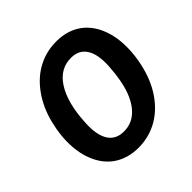

<svg xmlns="http://www.w3.org/2000/svg" viewBox="-188 -881 1051 1051"><g transform="rotate(-45 337.5 -355.5)"><path d="M295.9 9.8Q225.1 8.3 171.1 -23.7Q117.2 -55.7 85.7 -116Q54.2 -176.3 49.3 -254.4Q43.9 -334.5 66.4 -425.3Q88.9 -516.1 138.7 -585Q188.5 -653.8 255.6 -688Q322.8 -722.2 400.9 -720.7Q472.7 -719.2 526.4 -686.8Q580.1 -654.3 610.8 -593.5Q641.6 -532.7 646 -455.6Q650.9 -369.6 627.4 -278.8Q604 -188 554.7 -121.6Q505.4 -55.2 439.2 -22Q373 11.2 295.9 9.8ZM498.5 -375 502.4 -421.4Q507.3 -508.3 479.2 -553.2Q451.2 -598.1 394 -600.1Q304.7 -603 252.2 -521Q199.7 -439 192.9 -291.5Q188 -205.1 215.8 -158.4Q243.7 -111.8 302.2 -109.9Q378.9 -106.4 429.2 -169.7Q479.5 -232.9 495.1 -348.6Z"/></g></svg>

Font: RobotoInd
Style: Bold Italic
Weight: 700
Italic angle: -12°
Designer: Google
Version: Version 2.001150; 2014